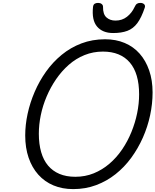

<svg xmlns="http://www.w3.org/2000/svg" viewBox="-20 -1286 1073 1325"><path d="M485 19Q410 19 349 -6.5Q288 -32 244.5 -80.5Q201 -129 177.5 -197.5Q154 -266 154 -351Q154 -424 170.5 -500.5Q187 -577 219 -651.5Q251 -726 297.5 -791.5Q344 -857 405.5 -907.5Q467 -958 542 -986.5Q617 -1015 705 -1015Q780 -1015 840.5 -989.5Q901 -964 943.5 -916Q986 -868 1009.5 -800Q1033 -732 1033 -648Q1033 -570 1016 -490.5Q999 -411 966 -336.5Q933 -262 886 -197.5Q839 -133 778 -84.5Q717 -36 643.5 -8.5Q570 19 485 19ZM500 -66Q568 -66 627 -90Q686 -114 735.5 -156.5Q785 -199 823 -255Q861 -311 887 -375Q913 -439 926.5 -505Q940 -571 940 -635Q940 -707 924 -762Q908 -817 876 -854.5Q844 -892 797.5 -911Q751 -930 690 -930Q623 -930 563.5 -906Q504 -882 455 -839Q406 -796 367.5 -740Q329 -684 302 -620.5Q275 -557 261.5 -491.5Q248 -426 248 -363Q248 -292 264 -236.5Q280 -181 311.5 -143.5Q343 -106 390 -86Q437 -66 500 -66ZM761 -1058Q688 -1058 650 -1102.5Q612 -1147 622 -1239Q624 -1254 633 -1260Q642 -1266 657 -1266Q672 -1266 681.5 -1258.5Q691 -1251 691 -1239Q690 -1188 714.5 -1166Q739 -1144 777 -1144Q823 -1144 856.5 -1170.5Q890 -1197 908 -1236Q916 -1254 925 -1260Q934 -1266 948 -1266Q965 -1266 974.5 -1257Q984 -1248 979 -1233Q956 -1164 927.5 -1126Q899 -1088 858.5 -1073Q818 -1058 761 -1058Z"/></svg>

Font: Playwrite MX
Style: Regular
Weight: 400
Designer: Veronika Burian, José Scaglione
Foundry: TypeTogether
Version: Version 1.002